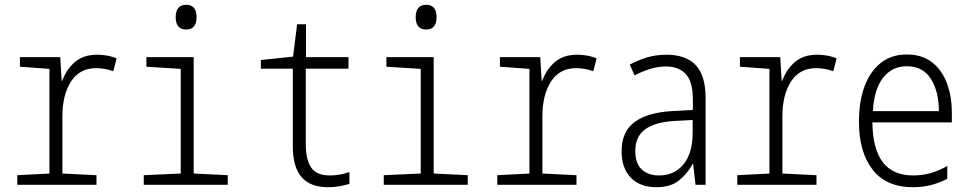

<svg xmlns="http://www.w3.org/2000/svg" viewBox="-20 -770 4040 800"><path d="M52 0V-40L186 -47V-483L63 -492V-532H231L237 -434H240Q256 -480 291.5 -511Q327 -542 385 -542Q428 -542 466 -527L452 -473Q435 -480 415.5 -483Q396 -486 380 -486Q312 -486 276 -430.5Q240 -375 240 -285V-47L382 -40V0Z M756 -647Q733 -647 722.5 -660.5Q712 -674 712 -698Q712 -750 756 -750Q799 -750 799 -698Q799 -674 788.5 -660.5Q778 -647 756 -647ZM579 0V-40L733 -47V-483L590 -492V-532H787V-47L929 -40V0Z M1347 10Q1273 10 1236.5 -32Q1200 -74 1200 -162V-484H1067V-520L1201 -534L1218 -669H1255V-532H1432V-484H1254V-170Q1254 -105 1276.5 -72Q1299 -39 1354 -39Q1395 -39 1436 -53V-4Q1417 2 1394.5 6Q1372 10 1347 10Z M1756 -647Q1733 -647 1722.5 -660.5Q1712 -674 1712 -698Q1712 -750 1756 -750Q1799 -750 1799 -698Q1799 -674 1788.5 -660.5Q1778 -647 1756 -647ZM1579 0V-40L1733 -47V-483L1590 -492V-532H1787V-47L1929 -40V0Z M2052 0V-40L2186 -47V-483L2063 -492V-532H2231L2237 -434H2240Q2256 -480 2291.5 -511Q2327 -542 2385 -542Q2428 -542 2466 -527L2452 -473Q2435 -480 2415.5 -483Q2396 -486 2380 -486Q2312 -486 2276 -430.5Q2240 -375 2240 -285V-47L2382 -40V0Z M2715 10Q2647 10 2608.5 -29.5Q2570 -69 2570 -140Q2570 -221 2623.5 -261Q2677 -301 2779 -307L2867 -312V-353Q2867 -430 2837.5 -461.5Q2808 -493 2755 -493Q2722 -493 2689.5 -483Q2657 -473 2624 -456L2604 -501Q2640 -520 2677 -531Q2714 -542 2757 -542Q2837 -542 2878.5 -499Q2920 -456 2920 -361V0H2878L2868 -87H2866Q2844 -46 2809 -18Q2774 10 2715 10ZM2726 -39Q2790 -39 2828 -85.5Q2866 -132 2866 -217V-270L2789 -266Q2709 -261 2668 -231Q2627 -201 2627 -141Q2627 -89 2654 -64Q2681 -39 2726 -39Z M3052 0V-40L3186 -47V-483L3063 -492V-532H3231L3237 -434H3240Q3256 -480 3291.5 -511Q3327 -542 3385 -542Q3428 -542 3466 -527L3452 -473Q3435 -480 3415.5 -483Q3396 -486 3380 -486Q3312 -486 3276 -430.5Q3240 -375 3240 -285V-47L3382 -40V0Z M3783 10Q3673 10 3616 -63Q3559 -136 3559 -263Q3559 -347 3582 -409.5Q3605 -472 3649.5 -507.5Q3694 -543 3758 -543Q3822 -543 3863.5 -510.5Q3905 -478 3925.5 -423Q3946 -368 3946 -300V-260H3615Q3617 -39 3784 -39Q3823 -39 3856.5 -48.5Q3890 -58 3927 -78V-25Q3894 -8 3859.5 1Q3825 10 3783 10ZM3892 -307Q3892 -388 3859 -441Q3826 -494 3758 -494Q3697 -494 3659.5 -446Q3622 -398 3617 -307Z"/></svg>

Font: Noto Sans Mono ExtraCondensed Light
Style: Regular
Weight: 300
Width: 2
Designer: Monotype Design Team
Foundry: Monotype Imaging Inc.
Version: Version 2.014; ttfautohint (v1.8.4.7-5d5b)